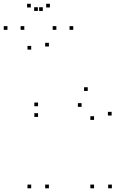

<svg xmlns="http://www.w3.org/2000/svg" viewBox="-66 -1006 706 1036"><path d="M537.7 10V-10H517.7V10ZM536.3 -382.5V-402.5H516.3V-382.5ZM407.5 -515.3V-535.3H387.5V-515.3ZM139.3 -432.7V-452.7H119.3V-432.7ZM139.3 -375.2V-395.2H119.3V-375.2ZM374.2 -429.5V-449.5H354.2V-429.5ZM441.5 -359V-379H421.5V-359ZM441.5 10V-10H421.5V10ZM197.8 10V-10H177.8V10ZM197.8 -755V-775H177.8V-755ZM102.3 -738.3V-758.3H82.3V-738.3ZM102.3 10V-10H82.3V10ZM65.2 -845V-865H45.2V-845ZM165 -947V-967H145V-947ZM138.3 -947V-967H118.3V-947ZM238.2 -845V-865H218.2V-845ZM329.2 -845V-865H309.2V-845ZM203.2 -965.7V-985.7H183.2V-965.7ZM100.2 -965.7V-985.7H80.2V-965.7ZM-25.8 -845V-865H-45.8V-845Z"/></svg>

Font: Monaspace Krypton Dots Var
Style: Regular
Weight: 400
Designer: Riley Cran and the Lettermatic Team
Version: Version 1.100 (Monaspace Krypton Dots)